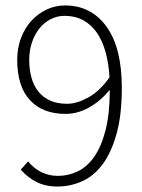

<svg xmlns="http://www.w3.org/2000/svg" viewBox="-20 -671 519 703"><path d="M226 -291Q261 -291 303 -314Q345 -337 381 -388Q378 -439 366.5 -480.5Q355 -522 334.5 -551.5Q314 -581 284.5 -597Q255 -613 216 -613Q189 -613 165 -600.5Q141 -588 124 -566.5Q107 -545 97 -515.5Q87 -486 87 -452Q87 -417 95 -387.5Q103 -358 120 -336.5Q137 -315 163 -303Q189 -291 226 -291ZM191 12Q146 12 113 -5Q80 -22 56 -50L83 -80Q104 -54 132 -40.5Q160 -27 192 -27Q230 -27 264.5 -43.5Q299 -60 325 -97Q351 -134 366.5 -194.5Q382 -255 382 -342Q349 -302 307 -278Q265 -254 220 -254Q136 -254 89.5 -304.5Q43 -355 43 -452Q43 -495 57 -532Q71 -569 95 -595Q119 -621 150.5 -636Q182 -651 218 -651Q314 -651 370 -573.5Q426 -496 426 -350Q426 -249 406.5 -180Q387 -111 355 -68.5Q323 -26 280 -7Q237 12 191 12Z"/></svg>

Font: CV Source Sans Light
Style: Regular
Weight: 300
Designer: Paul D. Hunt
Foundry: Adobe Systems Incorporated
Version: Version 3.001